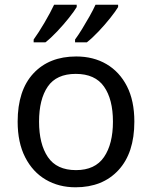

<svg xmlns="http://www.w3.org/2000/svg" viewBox="-20 -786 645 816"><path d="M551 -269Q551 -136 483.5 -63Q416 10 301 10Q230 10 174.5 -22.5Q119 -55 87 -117.5Q55 -180 55 -269Q55 -402 122 -474Q189 -546 304 -546Q377 -546 432.5 -513.5Q488 -481 519.5 -419.5Q551 -358 551 -269ZM146 -269Q146 -174 183.5 -118.5Q221 -63 303 -63Q384 -63 422 -118.5Q460 -174 460 -269Q460 -364 422 -418Q384 -472 302 -472Q220 -472 183 -418Q146 -364 146 -269ZM482 -756Q472 -739 449 -710Q426 -681 399 -652.5Q372 -624 349 -606H299V-618Q313 -637 329 -663Q345 -689 360.5 -716.5Q376 -744 386 -766H482ZM306 -756Q296 -739 273 -710Q250 -681 223 -652.5Q196 -624 173 -606H123V-618Q144 -647 169 -689.5Q194 -732 210 -766H306Z"/></svg>

Font: Noto Sans Kaithi
Style: Regular
Weight: 400
Designer: Monotype Design Team
Foundry: Monotype Imaging Inc.
Version: Version 2.005; ttfautohint (v1.8.4.7-5d5b)